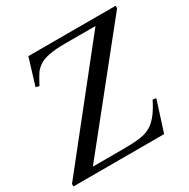

<svg xmlns="http://www.w3.org/2000/svg" viewBox="-156 -790 911 926"><g transform="rotate(-30 300.0 -326.5)"><path d="M606 -639 123 -36H284Q355 -36 392.5 -42Q430 -48 457 -68Q498 -98 534 -172L553 -169L499 0H-6V-14L473 -617H302Q200 -617 160 -590Q138 -575 127.5 -559.5Q117 -544 94 -501L75 -506L120 -653H606Z"/></g></svg>

Font: STIX
Style: Italic
Weight: 400
Italic angle: -16.33°
Designer: MicroPress Inc., with final additions and corrections provided by Coen Hoffman, Elsevier (retired)
Version: Version 1.1.1